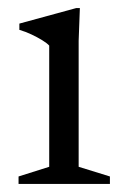

<svg xmlns="http://www.w3.org/2000/svg" viewBox="-20 -456 307 476"><path d="M178 -436 175 -355V-42.5L252.5 -18.5V0H26V-18.5L102 -42.5V-343Q96.5 -349 84.8 -356.2Q73 -363.5 58.2 -370.5Q43.5 -377.5 28 -382V-397.5L169 -436Z"/></svg>

Font: Newsreader 16pt
Style: Regular
Weight: 400
Designer: Hugues Gentile
Foundry: Production Type
Version: Version 1.003